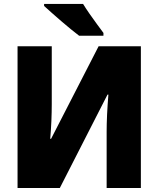

<svg xmlns="http://www.w3.org/2000/svg" viewBox="-20 -947 797 967"><path d="M68.4 -713.9H240.7V-422.9Q240.7 -403.3 240.2 -381.8Q239.7 -360.4 238.8 -337.6Q237.8 -314.9 236.3 -292.2Q234.9 -269.5 232.9 -248H237.3L476.6 -713.9H689.5V0H517.1V-283.7Q517.1 -301.3 517.6 -323.5Q518.1 -345.7 519.3 -370.6Q520.5 -395.5 522.2 -420.9Q523.9 -446.3 525.9 -470.7H521.5L281.2 0H68.4ZM398.4 -927.2Q411.1 -906.2 430.4 -878.4Q449.7 -850.6 469.2 -824.2Q488.8 -797.9 501 -781.2V-767.1H378.4Q361.8 -779.3 337.9 -799.1Q314 -818.8 287.8 -841.1Q261.7 -863.3 239 -883.8Q216.3 -904.3 202.1 -917V-927.2Z"/></svg>

Font: Open Sans SemiCondensed ExtraBold
Style: Regular
Weight: 800
Width: 4
Designer: Monotype Design Team
Foundry: Monotype Imaging Inc.
Version: Version 3.000